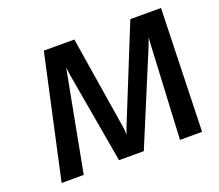

<svg xmlns="http://www.w3.org/2000/svg" viewBox="-120 -899 1223 1070"><g transform="rotate(-20 491.0 -363.5)"><path d="M74 0 233 -727H414L504 -166L506 -130L519 -166L746 -727H928L907 0H776L804 -548L807 -596L789 -548L565 -10H418L324 -549L318 -596L309 -549L205 0Z"/></g></svg>

Font: Expletus Sans
Style: Bold Italic
Weight: 700
Italic angle: -7°
Version: Version 7.500